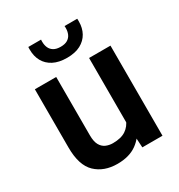

<svg xmlns="http://www.w3.org/2000/svg" viewBox="-175 -848 908 975"><g transform="rotate(-30 278.5 -360.5)"><path d="M374 -528.3H499.5V0H381.3L374 -125ZM431.6 -236.3Q431.6 -165.5 410.6 -109.9Q389.6 -54.2 345.2 -22.2Q300.8 9.8 231 9.8Q152.8 9.8 104.5 -36.1Q56.2 -82 56.2 -187V-528.3H181.2V-186Q181.2 -150.4 192.1 -130.1Q203.1 -109.9 221.9 -101.3Q240.7 -92.8 263.2 -92.8Q311.5 -92.8 339.4 -111.6Q367.2 -130.4 379.2 -162.8Q391.1 -195.3 391.1 -235.4ZM278.3 -584.5Q231 -584.5 198.7 -601.3Q166.5 -618.2 150.4 -647.5Q134.3 -676.8 134.3 -714.4Q134.3 -717.8 134.3 -722.9Q134.3 -728 134.8 -731H209.5Q209 -728 209 -724.9Q209 -721.7 209 -718.3Q209 -699.2 215.8 -683.6Q222.7 -668 238 -658.7Q253.4 -649.4 278.3 -649.4Q303.7 -649.4 318.8 -658.7Q334 -668 340.8 -683.6Q347.7 -699.2 347.7 -718.3Q347.7 -721.7 347.7 -724.9Q347.7 -728 347.2 -731H421.4Q421.9 -728 421.9 -722.9Q421.9 -717.8 421.9 -714.4Q421.9 -676.8 405.8 -647.5Q389.6 -618.2 357.9 -601.3Q326.2 -584.5 278.3 -584.5Z"/></g></svg>

Font: Heebo SemiBold
Style: Regular
Weight: 600
Designer: Oded Ezer
Foundry: Ezer Type House
Version: Version 3.100